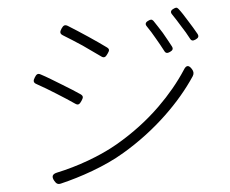

<svg xmlns="http://www.w3.org/2000/svg" viewBox="-54 -831 1088 908"><g transform="rotate(-5 490.0 -377.0)"><path d="M705 -633C718 -611 730 -589 740 -570C746 -557 754 -556 767 -562C780 -568 785 -575 778 -588C767 -609 754 -632 741 -655C727 -677 713 -699 702 -715C695 -724 688 -723 678 -718C664 -712 660 -703 669 -691C681 -674 693 -654 705 -633ZM865 -701C851 -724 837 -746 825 -761C818 -770 812 -769 802 -764C788 -758 784 -749 793 -737C805 -720 817 -700 830 -679C844 -658 856 -637 866 -618C872 -605 880 -604 893 -610C906 -616 911 -623 904 -636C893 -656 879 -679 865 -701ZM358 -628C388 -607 418 -586 440 -570C454 -559 462 -564 472 -579C482 -593 485 -600 471 -610C451 -625 420 -646 389 -667C356 -689 322 -711 296 -727C282 -735 275 -730 266 -717C256 -702 255 -693 270 -684C295 -669 326 -649 358 -628ZM717 -265C775 -320 825 -379 864 -438C871 -449 871 -459 864 -471C851 -493 838 -494 825 -472C788 -415 743 -361 691 -310C630 -250 559 -196 478 -149C393 -100 284 -61 185 -40C162 -35 157 -23 169 -2C177 12 185 17 200 13C292 -9 414 -50 505 -105C583 -151 655 -206 717 -265ZM244 -453C211 -473 176 -495 149 -509C135 -517 128 -511 120 -498C110 -483 110 -473 126 -465C151 -451 184 -432 215 -412C246 -393 276 -373 298 -358C313 -347 320 -353 330 -368C339 -382 342 -389 329 -399C309 -413 277 -433 244 -453Z"/></g></svg>

Font: GenSenRounded2 TW L
Style: Regular
Weight: 300
Version: Version 2.100;PS 2.1;hotconv 16.6.51;makeotf.lib2.5.65220 DE